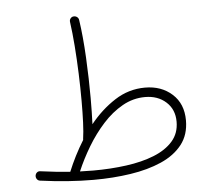

<svg xmlns="http://www.w3.org/2000/svg" viewBox="-47 -664 814 726"><g transform="rotate(-5 359.5 -301.0)"><path d="M62.5 -24.9Q63.5 -31.7 68.8 -36.4Q74.2 -41 82 -39.6Q139.6 -31.7 194.3 -27.8Q206.1 -56.6 220.9 -85.9Q235.8 -115.2 253.4 -143.6Q253.4 -145 253.4 -146.5Q257.3 -172.4 258.8 -209.5Q260.3 -246.6 260.3 -290.5Q260.3 -340.8 258.3 -395Q256.3 -449.2 252.4 -500.2Q248.5 -551.3 242.7 -592.3Q241.7 -600.1 246.3 -605.7Q251 -611.3 257.3 -611.8Q264.6 -612.8 270.8 -608.4Q276.9 -604 277.8 -596.2Q287.1 -534.2 291.3 -452.9Q295.4 -371.6 295.4 -298.3Q295.4 -271.5 294.9 -246.6Q294.4 -221.7 293.5 -199.7Q335.4 -252 388.2 -286.1Q440.9 -320.3 503.4 -320.3Q565.4 -320.3 606.2 -283.4Q647 -246.6 647 -183.6Q647 -128.9 617.9 -91.8Q588.9 -54.7 537.8 -32.2Q486.8 -9.8 420.7 0.2Q354.5 10.3 279.8 10.3Q184.6 10.3 77.6 -4.4Q69.8 -5.4 65.7 -11.5Q61.5 -17.6 62.5 -24.9ZM500.5 -284.7Q454.6 -284.7 414.1 -261.7Q373.5 -238.8 339.4 -200.9Q305.2 -163.1 277.8 -117.4Q250.5 -71.8 231 -25.9Q256.8 -24.9 281.2 -24.9Q347.7 -24.9 407.2 -33Q466.8 -41 512.7 -59.3Q558.6 -77.6 585 -107.7Q611.3 -137.7 611.3 -181.6Q611.3 -228 580.1 -256.3Q548.8 -284.7 500.5 -284.7Z"/></g></svg>

Font: Mikhak-FD ExtraLight
Style: Regular
Weight: 200
Designer: Amin Abedi
Version: Version 3.2